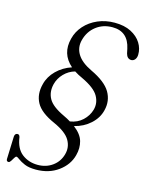

<svg xmlns="http://www.w3.org/2000/svg" viewBox="-131 -795 828 1065"><g transform="rotate(15 282.5 -263.0)"><path d="M180 187.5Q140 187.5 115.5 177Q91 166.5 77.8 156.2Q64.5 146 59 146Q54 146 48.2 156Q42.5 166 36 176Q29.5 186 23.5 186Q10.5 186 11 171.5L15.5 43Q16.5 25.5 29.5 23Q43 21 46.5 37Q55.5 101.5 93.5 130.5Q131.5 159.5 183.5 159.5Q232 159.5 268 133.2Q304 107 316 63Q328 20.5 305.8 -18.2Q283.5 -57 212.5 -89Q130.5 -125 105 -172.5Q79.5 -220 95.5 -280.5Q106.5 -325.5 142.2 -360.8Q178 -396 228 -412.5Q158 -473.5 182 -565Q192.5 -607.5 222.5 -641Q252.5 -674.5 296.8 -693.8Q341 -713 393.5 -713Q449.5 -713 488 -693Q526.5 -673 546 -641.5Q565.5 -610 564.5 -574.5Q564 -558 555.8 -547.5Q547.5 -537 534.5 -536.5Q510.5 -537 503 -565.5L497.5 -591.5Q477.5 -685.5 388 -685.5Q334 -685.5 294.5 -655Q255 -624.5 241.5 -573Q229.5 -528.5 252.8 -490.2Q276 -452 336 -423.5Q421 -383.5 449.5 -334.8Q478 -286 463.5 -229Q452.5 -183 414.2 -148.2Q376 -113.5 322.5 -100.5Q366.5 -67 377.2 -29Q388 9 376.5 52Q361.5 110 308.2 148.8Q255 187.5 180 187.5ZM253 -141.5Q275.5 -131 294 -119.5Q336.5 -126 365.5 -153Q394.5 -180 405 -216.5Q416.5 -257.5 394.2 -296.2Q372 -335 297.5 -370Q271.5 -381.5 251 -395Q215 -385 188.8 -358Q162.5 -331 153.5 -295.5Q142 -248.5 162.8 -211.2Q183.5 -174 253 -141.5Z"/></g></svg>

Font: Fraunces 72pt Soft Light
Style: Italic
Weight: 300
Italic angle: -16°
Version: Version 1.000;[b76b70a41]